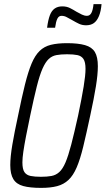

<svg xmlns="http://www.w3.org/2000/svg" viewBox="-20 -906 514 934"><path d="M180 8Q126 8 93 -1Q60 -10 45 -34.5Q30 -59 30 -103Q30 -143 40 -202Q50 -261 68 -344Q86 -433 101.5 -495Q117 -557 133.5 -596.5Q150 -636 172.5 -658Q195 -680 227.5 -688Q260 -696 306 -696Q360 -696 393.5 -686.5Q427 -677 441.5 -653Q456 -629 456 -584Q456 -544 446.5 -485.5Q437 -427 419 -344Q400 -255 385 -193Q370 -131 353 -91.5Q336 -52 313 -30.5Q290 -9 258 -0.5Q226 8 180 8ZM179 -46Q209 -46 230.5 -50Q252 -54 268.5 -69Q285 -84 298.5 -115.5Q312 -147 326.5 -202.5Q341 -258 360 -344Q378 -430 387 -485Q396 -540 396 -571Q396 -604 386 -619Q376 -634 356.5 -638Q337 -642 306 -642Q276 -642 254.5 -638Q233 -634 217 -619Q201 -604 187 -572.5Q173 -541 159 -485.5Q145 -430 127 -344Q115 -287 106.5 -243Q98 -199 93.5 -168Q89 -137 89 -116Q89 -83 99 -68.5Q109 -54 129 -50Q149 -46 179 -46ZM209 -771Q214 -809 222.5 -831.5Q231 -854 246 -864.5Q261 -875 283 -875Q304 -875 320 -867Q336 -859 352 -849Q366 -841 378.5 -835Q391 -829 403 -829Q417 -829 424.5 -843Q432 -857 435 -886H474Q471 -851 461.5 -828Q452 -805 437 -794Q422 -783 399 -783Q380 -783 365 -790Q350 -797 333 -807Q319 -814 306.5 -821.5Q294 -829 279 -829Q266 -829 259 -815Q252 -801 248 -771Z"/></svg>

Font: Saira Condensed Light
Style: Italic
Weight: 300
Width: 3
Italic angle: -12°
Designer: Hector Gatti with collaboration of the Omnibus-Type team
Foundry: Omnibus-Type
Version: Version 1.101